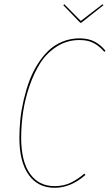

<svg xmlns="http://www.w3.org/2000/svg" viewBox="-20 -870 514 899"><path d="M460 -850.1 464.4 -845.7 360.8 -763.7H355.5L276.4 -845.7L281.2 -850.1L358.4 -772ZM352.1 -690.4Q394 -690.4 422.6 -675.3Q451.2 -660.2 473.6 -632.8L468.8 -627Q445.8 -653.8 418.9 -668.2Q392.1 -682.6 352.1 -682.6Q294.4 -682.6 247.1 -652.8Q199.7 -623 169.4 -575.9Q139.2 -528.8 118.2 -467.5Q97.2 -406.2 88.1 -345.5Q79.1 -284.7 79.1 -225.1Q79.1 -115.2 120.1 -56.9Q161.1 1.5 235.4 1.5Q278.8 1.5 311.5 -14.6Q344.2 -30.8 375 -57.1L379.9 -50.8Q312 9.3 235.4 9.3Q157.7 9.3 114.3 -51.5Q70.8 -112.3 70.8 -224.6Q70.8 -267.6 75.4 -311.5Q80.1 -355.5 90.8 -401.6Q101.6 -447.8 116.9 -489.5Q132.3 -531.2 155.3 -568.1Q178.2 -605 206.3 -632.1Q234.4 -659.2 272 -674.8Q309.6 -690.4 352.1 -690.4Z"/></svg>

Font: Fira Sans Compressed Eight
Style: Italic
Weight: 100
Width: 3
Italic angle: -8°
Designer: Carrois Corporate & Edenspiekermann AG
Foundry: Carrois Corporate GbR & Edenspiekermann AG
Version: Version 4.203;PS 004.203;hotconv 1.0.88;makeotf.lib2.5.64775